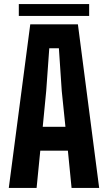

<svg xmlns="http://www.w3.org/2000/svg" viewBox="-20 -919 529 939"><path d="M23 0 128 -800H361L465 0H330L312 -182H177L159 0ZM189 -299H300L282 -474L268 -683H221L206 -474ZM72 -841V-899H416V-841Z"/></svg>

Font: Big Shoulders Text ExtraBold
Style: Regular
Weight: 800
Designer: Patric King
Foundry: XO Type Co
Version: Version 1.000; ttfautohint (v1.8.2)